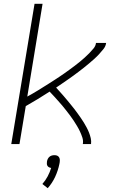

<svg xmlns="http://www.w3.org/2000/svg" viewBox="-20 -755 640 1006"><path d="M39 0 161 -735H203L123 -249Q137 -257 151.5 -265Q166 -273 180 -282Q194 -291 208 -299.5Q222 -308 236 -317Q250 -326 264 -335Q278 -344 291.5 -353Q305 -362 318.5 -371.5Q332 -381 345.5 -391Q359 -401 372.5 -411Q386 -421 398.5 -431.5Q411 -442 423.5 -453Q436 -464 447.5 -476Q459 -488 470 -501Q481 -514 483 -530H536Q534 -513 522.5 -498.5Q511 -484 499 -471Q487 -458 473.5 -446Q460 -434 446.5 -422.5Q433 -411 419 -400Q405 -389 390.5 -378Q376 -367 361.5 -356.5Q347 -346 332.5 -336Q318 -326 303.5 -316Q289 -306 274 -296Q284 -285 293.5 -274.5Q303 -264 313 -252.5Q323 -241 332 -230Q341 -219 350.5 -207.5Q360 -196 369 -184.5Q378 -173 386.5 -161Q395 -149 403.5 -137Q412 -125 419.5 -112.5Q427 -100 434 -87Q441 -74 446.5 -60Q452 -46 455.5 -31Q459 -16 457 0H414Q417 -18 411.5 -34.5Q406 -51 399 -66Q392 -81 383.5 -95Q375 -109 366 -123Q357 -137 347 -150Q337 -163 327 -176Q317 -189 306.5 -201.5Q296 -214 285 -226Q274 -238 263 -250.5Q252 -263 240 -275Q209 -255 178 -236Q147 -217 115 -199L82 0ZM230 231 202 209Q218 191 229.5 169.5Q241 148 248 125Q242 124 237 121.5Q232 119 229 114.5Q226 110 225.5 104Q225 98 226 92Q227 85 230 78.5Q233 72 238.5 67Q244 62 251 60Q258 58 265 58Q272 58 278 60Q284 62 288 67Q292 72 293 78.5Q294 85 293 92V94L291 105Q284 139 269 171.5Q254 204 230 231Z"/></svg>

Font: Iosevka Curly XLtExObl
Style: Regular
Weight: 200
Width: 7
Italic angle: -9°
Monospace: yes
Designer: Belleve Invis
Foundry: Belleve Invis
Version: Version 11.0.1; ttfautohint (v1.8.3)